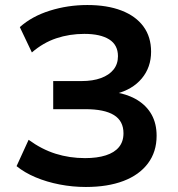

<svg xmlns="http://www.w3.org/2000/svg" viewBox="-20 -735 711 765"><path d="M322 10Q269 10 217.5 0Q166 -10 122 -28.5Q78 -47 46 -73L94 -178Q146 -140 201.5 -122.5Q257 -105 319 -105Q367 -105 401.5 -116Q436 -127 454 -149Q472 -171 472 -204Q472 -253 434 -276.5Q396 -300 320 -300H192V-412H305Q350 -412 382.5 -424Q415 -436 432.5 -458Q450 -480 450 -511Q450 -556 415 -578Q380 -600 316 -600Q257 -600 204.5 -582.5Q152 -565 107 -526L59 -627Q107 -670 178.5 -692.5Q250 -715 328 -715Q407 -715 464 -693Q521 -671 551.5 -629.5Q582 -588 582 -529Q582 -467 545 -422.5Q508 -378 441 -361V-367Q491 -359 528 -336Q565 -313 584.5 -277.5Q604 -242 604 -194Q604 -130 569.5 -84Q535 -38 472 -14Q409 10 322 10Z"/></svg>

Font: Nunito Sans 10pt SemiExpanded
Style: Bold
Weight: 700
Width: 6
Designer: Vernon Adams
Foundry: Vernon Adams
Version: Version 3.101;gftools[0.9.27]